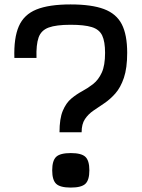

<svg xmlns="http://www.w3.org/2000/svg" viewBox="-20 -834 640 868"><path d="M249 -236Q249 -298 264 -333.5Q279 -369 302.5 -388.5Q326 -408 352 -422Q378 -436 401.5 -454.5Q425 -473 440 -505.5Q455 -538 455 -595Q455 -646 442 -673.5Q429 -701 395 -711.5Q361 -722 299 -722Q234 -722 200 -709.5Q166 -697 154.5 -664.5Q143 -632 145 -572H45Q42 -662 65 -715Q88 -768 144.5 -791Q201 -814 299 -814Q394 -814 450 -793Q506 -772 530.5 -724.5Q555 -677 555 -595Q555 -526 540 -482Q525 -438 501.5 -411.5Q478 -385 452 -367.5Q426 -350 402.5 -334Q379 -318 364 -295.5Q349 -273 349 -236ZM300 14Q252 14 234 -3Q216 -20 216 -64Q216 -108 234 -125Q252 -142 300 -142Q348 -142 366 -125Q384 -108 384 -64Q384 -20 366 -3Q348 14 300 14Z"/></svg>

Font: Victor Mono
Style: Bold
Weight: 700
Monospace: yes
Designer: Rune Bjørnerås
Version: Version 1.561;gftools[0.9.30]